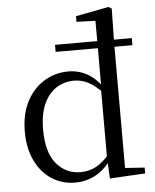

<svg xmlns="http://www.w3.org/2000/svg" viewBox="-56 -853 741 915"><g transform="rotate(-5 314.5 -395.0)"><path d="M227.9 -614.1V-647.9H595.2V-614.1ZM136.1 -249.5Q136.1 -139.6 182 -86.1Q227.9 -32.7 296.2 -32.7Q336.4 -32.7 370.6 -50.6Q404.7 -68.5 439.4 -110.2L447.4 -107.1L448.8 -90.8Q412.4 -35.6 366.2 -10.5Q320.1 14.6 267.4 14.6Q204 14.6 154.4 -18Q104.9 -50.6 76.7 -109.5Q48.4 -168.5 48.4 -247Q48.4 -330.7 79.2 -390.6Q109.9 -450.6 162.7 -483.3Q215.6 -516 280.4 -516Q328.3 -516 370.8 -492.3Q413.3 -468.6 450 -413.6H455.5L440.8 -396.7Q405.2 -434.9 372.6 -452.4Q340 -469.9 302.8 -469.9Q256.9 -469.9 219 -446.3Q181.2 -422.7 158.7 -374Q136.1 -325.2 136.1 -249.5ZM602.6 0 433 9.6 428.1 -88.6 427.9 -91.2V-418.7L429.9 -425.7V-745.1L339.3 -748.1V-775.1L497.5 -805.5L512.3 -796.5L509.3 -633.4V-34.2L602.6 -27.8Z"/></g></svg>

Font: Noto Serif HK
Style: Regular
Weight: 200
Designer: Ryoko NISHIZUKA 西塚涼子 (kana & ideographs); Frank Grießhammer (Latin, Greek & Cyrillic); Wenlong ZHANG 张文龙 (bopomofo); San
Foundry: Adobe
Version: Version 2.001;hotconv 1.1.0;makeotfexe 2.6.0